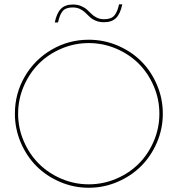

<svg xmlns="http://www.w3.org/2000/svg" viewBox="-20 -863 832 900"><path d="M49.8 -330.1Q49.8 -424.3 96.2 -504.2Q142.6 -584 222.4 -630.4Q302.2 -676.8 396 -676.8Q467.3 -676.8 531.5 -649.4Q595.7 -622.1 642.1 -575.7Q688.5 -529.3 715.8 -465.1Q743.2 -400.9 743.2 -330.1Q743.2 -259.3 715.6 -195.1Q688 -130.9 641.6 -84.5Q595.2 -38.1 531 -10.5Q466.8 17.1 396 17.1Q325.2 17.1 261 -10.5Q196.8 -38.1 150.6 -84.5Q104.5 -130.9 77.1 -195.1Q49.8 -259.3 49.8 -330.1ZM396 1Q463.4 1 524.7 -25.1Q585.9 -51.3 630.4 -95.7Q674.8 -140.1 700.9 -201.4Q727.1 -262.7 727.1 -330.1Q727.1 -397.5 700.9 -458.7Q674.8 -520 630.4 -564.5Q585.9 -608.9 524.7 -635Q463.4 -661.1 396 -661.1Q329.1 -661.1 267.8 -635Q206.5 -608.9 162.1 -564.5Q117.7 -520 91.3 -458.7Q64.9 -397.5 64.9 -330.1Q64.9 -262.7 91.3 -201.4Q117.7 -140.1 162.1 -95.7Q206.5 -51.3 267.8 -25.1Q329.1 1 396 1ZM236.8 -757.8Q245.6 -801.3 265.4 -821.5Q285.2 -841.8 321.8 -841.8Q343.3 -841.8 360.1 -834.7Q377 -827.6 387.9 -817.6Q398.9 -807.6 409.2 -797.4Q419.4 -787.1 434.3 -780Q449.2 -772.9 467.8 -772.9Q500.5 -772.9 515.4 -789.6Q530.3 -806.2 538.1 -842.8H553.2Q544.4 -799.3 524.4 -779.1Q504.4 -758.8 467.8 -758.8Q445.8 -758.8 429 -765.9Q412.1 -772.9 401.1 -783.2Q390.1 -793.5 379.9 -803.7Q369.6 -814 354.7 -821Q339.8 -828.1 320.8 -828.1Q288.6 -828.1 274.2 -811.5Q259.8 -794.9 252 -757.8Z"/></svg>

Font: Human Sans Thin
Style: Regular
Weight: 100
Designer: Tim Radville
Foundry: Continuum
Version: Version 1.000;FEAKit 1.0